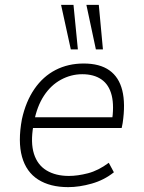

<svg xmlns="http://www.w3.org/2000/svg" viewBox="-20 -761 590 789"><path d="M260 8Q186 8 137 -23Q88 -54 70.5 -116.5Q53 -179 70 -271Q86 -344 121.5 -395.5Q157 -447 208.5 -473.5Q260 -500 324 -500Q390 -500 429.5 -472Q469 -444 482.5 -389.5Q496 -335 484 -255L480 -235H98L106 -279H464L439 -256Q450 -325 439 -369Q428 -413 397 -434.5Q366 -456 318 -456Q272 -456 230.5 -433.5Q189 -411 160.5 -367.5Q132 -324 120 -261L117 -244Q105 -175 119.5 -129Q134 -83 171.5 -60.5Q209 -38 263 -38Q299 -38 341.5 -49Q384 -60 427 -92L448 -53Q408 -21 357 -6.5Q306 8 260 8ZM374 -558 335 -741H386L403 -558ZM271 -558 231 -741H282L300 -558Z"/></svg>

Font: Nunito Sans 7pt SemiCondensed ExtraLight
Style: Italic
Weight: 250
Width: 4
Italic angle: -9°
Designer: Vernon Adams
Foundry: Vernon Adams
Version: Version 3.101;gftools[0.9.27]